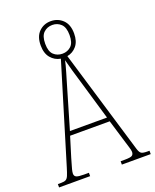

<svg xmlns="http://www.w3.org/2000/svg" viewBox="-165 -983 869 1075"><g transform="rotate(-20 270.0 -445.5)"><path d="M-3 0V-20H17Q35 -20 44.5 -25Q54 -30 60.5 -45.5Q67 -61 76 -91L253 -674Q218 -680 195 -707.5Q172 -735 172 -782Q172 -835 200.5 -863Q229 -891 271 -891Q313 -891 342 -863Q371 -835 371 -782Q371 -735 348.5 -708Q326 -681 292 -675L478 -55Q485 -32 495 -26Q505 -20 530 -20H543V0H371V-20H395Q430 -20 439.5 -26.5Q449 -33 449 -48Q449 -58 442 -79.5Q435 -101 429 -122L390 -251H154L118 -134Q115 -122 109.5 -104.5Q104 -87 100 -71Q96 -55 96 -46Q96 -31 108 -25.5Q120 -20 153 -20H182V0ZM272 -697Q302 -697 323 -716.5Q344 -736 344 -782Q344 -828 323 -848Q302 -868 272 -868Q241 -868 220 -848Q199 -828 199 -782Q199 -736 220 -716.5Q241 -697 272 -697ZM162 -276H383L318 -497Q302 -549 290.5 -590Q279 -631 272 -658Q267 -633 255 -592.5Q243 -552 231 -511Z"/></g></svg>

Font: Noto Serif Lao Condensed Thin
Style: Regular
Weight: 100
Width: 3
Designer: Monotype Design Team
Foundry: Monotype Imaging Inc.
Version: Version 2.003; ttfautohint (v1.8.4.7-5d5b)